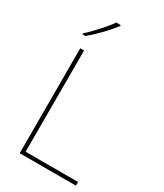

<svg xmlns="http://www.w3.org/2000/svg" viewBox="-231 -1042 969 1132"><g transform="rotate(30 253.0 -476.0)"><path d="M103 0V-714H129V-25H486V0ZM241 -945Q215 -911 174 -868Q133 -825 93 -792H72V-798Q95 -818 121.5 -846Q148 -874 172.5 -902.5Q197 -931 211 -952H241Z"/></g></svg>

Font: Noto Sans Bengali UI Thin
Style: Regular
Weight: 100
Designer: Jelle Bosma - Monotype Design Team
Foundry: Monotype Imaging Inc.
Version: Version 2.003; ttfautohint (v1.8.4.7-5d5b)